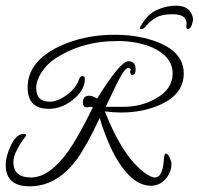

<svg xmlns="http://www.w3.org/2000/svg" viewBox="-24 -627 698 674"><path d="M592 -607Q628 -607 642 -588.5Q656 -570 653 -553Q649 -535 644.5 -530Q640 -525 635 -525Q630 -525 630 -533Q630 -536 630.5 -538.5Q631 -541 631 -544Q631 -559 620 -568Q609 -577 581 -577Q544 -577 523.5 -565Q503 -553 485 -532Q480 -525 472 -525Q467 -525 467 -528Q467 -532 471 -537Q494 -578 527.5 -592.5Q561 -607 592 -607ZM80 27Q-4 27 -4 -48Q-4 -77 13 -114Q32 -157 60 -157Q68 -157 68 -150Q68 -152 56.5 -136Q45 -120 34 -98Q23 -76 23 -58Q23 -4 85 -4Q150 -4 217 -98Q233 -121 254.5 -159Q276 -197 302 -250Q298 -252 294 -252L288 -251Q284 -250 281 -250Q267 -250 267 -268Q267 -291 290 -291Q301 -291 317 -281Q398 -412 427 -412Q452 -412 452 -384Q452 -364 441 -364Q433 -364 433 -375Q433 -378 435 -384Q430 -389 427 -389Q413 -389 384 -329L347 -252H409Q471 -252 521 -280Q582 -313 582 -369Q582 -428 511 -460Q457 -483 389 -483Q260 -483 165 -418Q153 -410 142.5 -399Q132 -388 123 -375Q103 -344 103 -319Q103 -270 150 -270Q181 -270 216 -298Q243 -319 253 -347Q257 -360 265 -360Q274 -360 274 -350Q274 -308 227 -273Q190 -245 147 -245Q73 -245 73 -320Q73 -412 186 -465Q272 -505 378 -505Q465 -505 532 -478Q621 -442 621 -369Q621 -298 542 -261Q479 -232 401 -232Q388 -232 374 -233Q360 -234 344 -236Q407 -75 487 -18Q507 -4 520 -4Q546 -4 551 -63Q552 -88 558 -88Q565 -88 571.5 -74Q578 -60 578 -52Q578 -22 557 1.5Q536 25 506 25Q432 25 370 -98Q356 -127 345 -156Q334 -185 326 -213Q313 -185 302.5 -164.5Q292 -144 285 -131Q272 -108 260 -88.5Q248 -69 235 -54Q169 27 80 27Z"/></svg>

Font: Petemoss
Style: Regular
Weight: 400
Designer: Robert E. Leuschke
Foundry: Robert E. Leuschke
Version: Version 1.010; ttfautohint (v1.8.3)